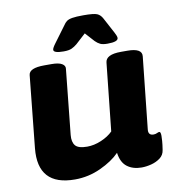

<svg xmlns="http://www.w3.org/2000/svg" viewBox="-82 -790 788 871"><g transform="rotate(-10 312.5 -354.5)"><path d="M194 9Q22 9 39 -162L73 -493Q76 -525 146 -525H179Q212 -525 227 -516Q242 -507 240 -493L209 -193Q206 -161 219.5 -144.5Q233 -128 274 -128Q306 -128 339 -142Q372 -156 393 -177L426 -488Q429 -525 499 -525H528Q597 -525 593 -488L558 -159Q554 -130 580 -130Q589 -130 596 -133.5Q603 -137 607 -137Q614 -137 614 -118Q614 -110 613 -94.5Q612 -79 608 -54Q605 -31 587 -17.5Q569 -4 545.5 2Q522 8 501 8Q461 8 434.5 -12Q408 -32 402 -77Q369 -43 312.5 -17Q256 9 194 9ZM244 -572Q198 -572 198 -587Q198 -595 213 -615L267 -688Q274 -699 282.5 -705.5Q291 -712 308.5 -715Q326 -718 360 -718Q408 -718 423 -711.5Q438 -705 447 -688L486 -615Q490 -607 492.5 -601Q495 -595 495 -590Q495 -572 446 -572Q424 -572 412.5 -577.5Q401 -583 390 -594L352 -636L306 -594Q294 -584 281 -578Q268 -572 244 -572Z"/></g></svg>

Font: Asap Semi Expanded Semi Expanded ExtraBold
Style: Italic
Weight: 800
Width: 6
Italic angle: -6°
Designer: Pablo Cosgaya
Foundry: Omnibus-Type
Version: Version 3.001; ttfautohint (v1.8.4.7-5d5b)